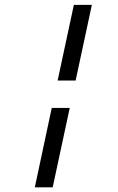

<svg xmlns="http://www.w3.org/2000/svg" viewBox="-20 -741 490 797"><path d="M219.2 -406.7 286.6 -720.7H361.3L293.9 -406.7ZM124.5 36.6 194.8 -293H269.5L198.7 36.6Z"/></svg>

Font: Anka/Coder Narrow
Style: Italic
Weight: 400
Width: 3
Italic angle: -12°
Monospace: yes
Version: Version 001.100